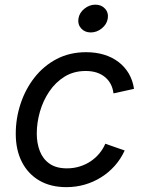

<svg xmlns="http://www.w3.org/2000/svg" viewBox="-20 -771 612 803"><path d="M257.8 11.7Q191.9 11.7 144.5 -15.9Q97.2 -43.5 71.5 -93.8Q45.9 -144 45.9 -211.4Q45.9 -276.4 66.2 -337.4Q86.4 -398.4 124.5 -447Q162.6 -495.6 217 -524.2Q271.5 -552.7 340.3 -552.7Q380.9 -552.7 415.3 -542.2Q449.7 -531.7 475.8 -511.7Q502 -491.7 518.6 -463.4Q535.2 -435.1 540.5 -399.4L454.6 -380.4Q452.1 -401.4 443.4 -418.5Q434.6 -435.5 419.9 -448Q405.3 -460.4 385 -467.3Q364.7 -474.1 338.4 -474.1Q288.6 -474.1 250.5 -450.7Q212.4 -427.2 186.3 -388.7Q160.2 -350.1 147 -304Q133.8 -257.8 133.8 -212.4Q133.8 -171.9 146.7 -138.7Q159.7 -105.5 187.5 -86.2Q215.3 -66.9 259.8 -66.9Q288.1 -66.9 313.2 -74.7Q338.4 -82.5 359.1 -96.4Q379.9 -110.4 395.5 -129.2Q411.1 -147.9 420.4 -169.9L501.5 -141.6Q484.9 -105.5 459.5 -77.1Q434.1 -48.8 402.3 -29.1Q370.6 -9.3 334 1.2Q297.4 11.7 257.8 11.7ZM359.4 -635.3Q334.5 -635.3 319.3 -652.3Q304.2 -669.4 308.1 -693.4Q312 -717.8 333 -734.6Q354 -751.5 378.9 -751.5Q404.3 -751.5 419.4 -734.6Q434.6 -717.8 430.7 -693.4Q426.8 -669.4 405.8 -652.3Q384.8 -635.3 359.4 -635.3Z"/></svg>

Font: Inter Variable
Style: Italic
Weight: 400
Italic angle: -9.39999°
Designer: Rasmus Andersson
Foundry: rsms
Version: Version 4.001;git-9221beed3